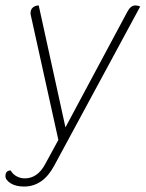

<svg xmlns="http://www.w3.org/2000/svg" viewBox="-56 -534 534 704"><path d="M-36 112Q-36 91 -17 91Q-9 105 5 112.5Q19 120 35 120Q81 120 109 69L158 -21L57 -478Q56 -481 56 -486Q56 -499 64.5 -506.5Q73 -514 86 -514L184 -67L411 -491Q423 -514 440 -514Q450 -514 458 -510L143 73Q102 150 32 150Q2 150 -17 138Q-36 126 -36 112Z"/></svg>

Font: Thasadith
Style: Italic
Weight: 400
Italic angle: -9°
Designer: Cadson Demak Co.,Ltd.
Foundry: Cadson Demak Co.,Ltd.
Version: Version 1.000; ttfautohint (v1.6)